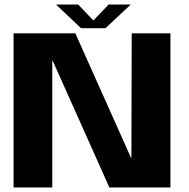

<svg xmlns="http://www.w3.org/2000/svg" viewBox="-20 -821 826 841"><path d="M39.5 0H209V-554.5H211L459 0H726.5V-675H557L555.5 -129.5H554L310 -675H39.5ZM335 -697.5H442L552.5 -801H455.5L389 -731.5L322.5 -801H225.5Z"/></svg>

Font: Anybody Thin
Style: Bold
Weight: 700
Version: Version 1.113;gftools[0.9.25]